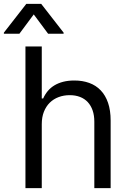

<svg xmlns="http://www.w3.org/2000/svg" viewBox="-54 -966 665 986"><path d="M160.5 0H76.7V-727.3H160.5V-460.2H167.6Q177.2 -481.5 191.4 -498.6Q205.6 -515.6 225.3 -527.5Q245 -539.4 270.4 -546Q295.8 -552.6 328.1 -552.6Q370 -552.6 404.3 -540.1Q438.6 -527.7 463.1 -502.1Q487.6 -476.6 500.9 -437.9Q514.2 -399.1 514.2 -346.6V0H430.4V-340.9Q430.4 -373.6 421.7 -398.8Q413 -424 396.7 -441.6Q380.3 -459.2 356.9 -468.2Q333.5 -477.3 304 -477.3Q273.1 -477.3 246.8 -467.3Q220.5 -457.4 201.3 -438.4Q182.2 -419.4 171.3 -391.7Q160.5 -364 160.5 -328.1ZM119.3 -892 45.5 -792.6H-34.1V-798.3L81 -946H157.7L272.7 -798.3V-792.6H193.2Z"/></svg>

Font: Fast_Sans
Style: Regular
Weight: 400
Designer: Rasmus Andersson
Foundry: rsms
Version: Version 3.018;git-588b23468